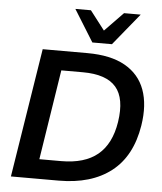

<svg xmlns="http://www.w3.org/2000/svg" viewBox="-61 -992 884 1045"><g transform="rotate(5 381.0 -469.5)"><path d="M38 0 150 -705H394Q522 -705 600.5 -660.5Q679 -616 709 -534Q739 -452 721 -338Q694 -169 585.5 -84.5Q477 0 299 0ZM184 -107H303Q431 -107 502.5 -166Q574 -225 593 -346Q613 -476 560 -537.5Q507 -599 379 -599H261ZM416 -765 308 -939H393L473 -835L574 -939H665L523 -765Z"/></g></svg>

Font: Mulish ExtraLight
Style: Bold Italic
Weight: 700
Italic angle: -9°
Version: Version 3.603